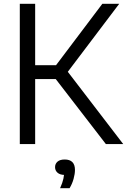

<svg xmlns="http://www.w3.org/2000/svg" viewBox="-20 -760 670 1013"><path d="M538.5 0 247 -378 520 -740H609L328.5 -369L329.5 -392L630 0ZM84.5 0V-740H165.5V0ZM152.5 -343V-416H284.5V-343ZM297 233Q310 204 314.5 182.8Q319 161.5 319 141L331 163H323Q297 163 283.8 151.5Q270.5 140 270.5 122Q270.5 104 283.5 92.8Q296.5 81.5 321.5 81.5Q348 81.5 361.8 95.2Q375.5 109 375.5 136.5Q375.5 157.5 368.2 183.8Q361 210 347 233Z"/></svg>

Font: Encode Sans SC
Style: Regular
Weight: 400
Version: Version 3.002